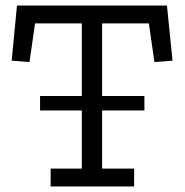

<svg xmlns="http://www.w3.org/2000/svg" viewBox="-20 -670 664 690"><path d="M600 -452 535 -447 515 -586H347V-325H499V-273H347V-64H462V0H162V-64H274V-273H124V-325H274V-586H106L86 -447L22 -452L41 -650H580Z"/></svg>

Font: Zilla Slab
Style: Regular
Weight: 400
Designer: Typotheque.com
Foundry: Typotheque type foundry
Version: Version 1.1; 2017; ttfautohint (v1.6)